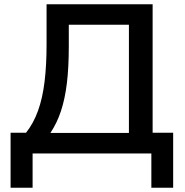

<svg xmlns="http://www.w3.org/2000/svg" viewBox="-20 -725 875 907"><path d="M30 162V-98H103Q138 -142 159.5 -201.5Q181 -261 190.5 -339Q200 -417 200 -515V-705H701V-98H798V162H695V0H134V162ZM218 -97H589V-608H305V-506Q305 -407 296 -332.5Q287 -258 268 -200.5Q249 -143 218 -97Z"/></svg>

Font: Nunito Sans 7pt SemiBold
Style: Regular
Weight: 600
Designer: Vernon Adams
Foundry: Vernon Adams
Version: Version 3.101;gftools[0.9.27]